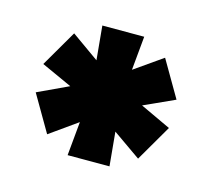

<svg xmlns="http://www.w3.org/2000/svg" viewBox="-60 -800 514 465"><g transform="rotate(15 197.0 -567.5)"><path d="M311 -694 364 -603 287 -568 364 -532 311 -441 241 -490 249 -405H144L152 -490L83 -441L30 -532L107 -568L30 -603L83 -694L152 -645L144 -730H249L241 -645Z"/></g></svg>

Font: Akshar SemiBold
Style: Regular
Weight: 600
Designer: Tall Chai
Foundry: Tall Chai
Version: Version 1.000